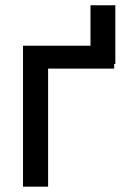

<svg xmlns="http://www.w3.org/2000/svg" viewBox="-20 -701 488 721"><path d="M413.1 -681.2V-460.9H319.8V-681.2ZM408.7 -529.3V-443.4H160.6V0H66.4V-529.3Z"/></svg>

Font: Inter Cardless Tabular
Style: Regular
Weight: 400
Designer: Rasmus Andersson
Foundry: rsms
Version: Version 4.000;git-4fc901f